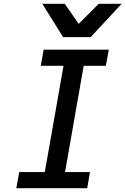

<svg xmlns="http://www.w3.org/2000/svg" viewBox="-20 -985 656 1005"><path d="M80.5 -84.5H214.5L312.5 -640.5H193.5L208.5 -725H549.5L534 -640.5H418L320.5 -84.5H451L436.5 0H65.5ZM201.5 -965H319L392 -860L496.5 -965H616.5L454.5 -790.5H310.5Z"/></svg>

Font: JuliaMono Medium
Style: Italic
Weight: 500
Italic angle: -9°
Monospace: yes
Designer: cormullion
Foundry: corm
Version: Version 0.054; ttfautohint (v1.8.4)